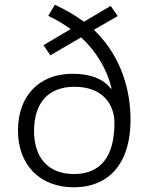

<svg xmlns="http://www.w3.org/2000/svg" viewBox="-20 -782 628 812"><path d="M212 -762 184 -715C218 -699 251 -679 279 -659L164 -591L193 -548L323 -624C385 -567 432 -491 452 -408L449 -407C417 -448 364 -470 286 -470C148 -470 56 -379 56 -230C56 -83 150 10 292 10C445 10 532 -96 532 -274C532 -433 473 -564 377 -656L478 -714L448 -757L335 -690C299 -717 257 -741 212 -762ZM295 -415C418 -415 464 -337 464 -262C464 -122 407 -46 293 -46C181 -46 124 -118 124 -228C124 -347 184 -415 295 -415Z"/></svg>

Font: Noto Sans Syriac Light
Style: Regular
Weight: 300
Designer: Patrick Giasson and the Monotype Design Team
Foundry: Monotype Imaging Inc.
Version: Version 3.000